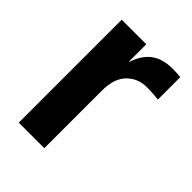

<svg xmlns="http://www.w3.org/2000/svg" viewBox="-160 -600 680 680"><g transform="rotate(45 180.0 -260.5)"><path d="M53.7 0V-515.6H176.8V-429.7H178.7Q192.9 -474.1 223.1 -497.3Q253.4 -520.5 303.7 -520.5Q315.9 -520.5 326.2 -519.8Q336.4 -519 344.2 -518.6V-406.2Q336.9 -407.2 320.1 -408.4Q303.2 -409.7 285.2 -409.7Q241.2 -409.7 211.4 -379.4Q181.6 -349.1 181.6 -289.1V0Z"/></g></svg>

Font: Inter Display Semi Bold
Style: Regular
Weight: 600
Designer: Rasmus Andersson
Foundry: rsms
Version: Version 4.000;git-37864ae